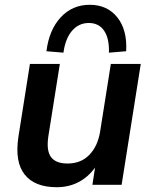

<svg xmlns="http://www.w3.org/2000/svg" viewBox="-20 -772 636 802"><path d="M217 10Q125 10 83 -43Q41 -96 57 -201L105 -505H230L182 -203Q173 -143 193 -116Q213 -89 262 -89Q318 -89 353 -125Q388 -161 398 -221L443 -505H568L488 0H366L377 -72Q348 -32 307.5 -11Q267 10 217 10ZM245 -552 174 -558Q185 -647 233.5 -699.5Q282 -752 355 -752Q428 -752 470 -699.5Q512 -647 507 -558L435 -552Q437 -611 415 -643.5Q393 -676 351 -676Q309 -676 281 -643.5Q253 -611 245 -552Z"/></svg>

Font: Mulish
Style: Bold Italic
Weight: 700
Italic angle: -9°
Designer: Vernon Adams
Foundry: Vernon Adams
Version: Version 3.603; ttfautohint (v1.8.3)